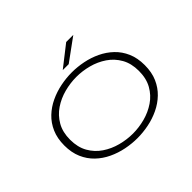

<svg xmlns="http://www.w3.org/2000/svg" viewBox="-190 -1185 1480 1480"><g transform="rotate(-45 550.0 -445.5)"><path d="M546.5 11Q485.5 11 423 -1.5Q360.5 -14 303.8 -40.8Q247 -67.5 202.8 -109.8Q158.5 -152 132.8 -211.2Q107 -270.5 107 -348Q107 -425.5 132.8 -484.5Q158.5 -543.5 202.8 -585.5Q247 -627.5 303.8 -654.2Q360.5 -681 423 -693.5Q485.5 -706 546.5 -706Q607 -706 669.2 -693.5Q731.5 -681 787.8 -654.2Q844 -627.5 888.2 -585.5Q932.5 -543.5 958.2 -484.5Q984 -425.5 984 -348Q984 -270 958.2 -211Q932.5 -152 888.2 -109.8Q844 -67.5 787.8 -40.8Q731.5 -14 669.2 -1.5Q607 11 546.5 11ZM546.5 -38.5Q612 -38.5 678 -56Q744 -73.5 799 -110.8Q854 -148 887.2 -206.8Q920.5 -265.5 920.5 -348Q920.5 -430 887.2 -488.5Q854 -547 799 -584.2Q744 -621.5 678 -639Q612 -656.5 546.5 -656.5Q480.5 -656.5 414 -639Q347.5 -621.5 292.2 -584.2Q237 -547 203.5 -488.5Q170 -430 170 -348Q170 -265.5 203.5 -206.8Q237 -148 292.2 -110.8Q347.5 -73.5 414 -56Q480.5 -38.5 546.5 -38.5ZM574.5 -767.5H509.5L681.5 -902H759Z"/></g></svg>

Font: Trispace Expanded ExtraLight
Style: Regular
Weight: 200
Width: 7
Designer: Tyler Finck
Foundry: Etcetera Type Company
Version: Version 1.210; ttfautohint (v1.8.3)